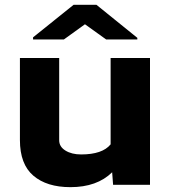

<svg xmlns="http://www.w3.org/2000/svg" viewBox="-20 -770 710 800"><path d="M63 -528.3H226.6V-185.5Q226.6 -158.7 252.7 -142.6Q278.8 -126.5 317.9 -126.5Q406.7 -126.5 440.9 -168.5V-528.3H605V0H451.2L447.3 -52.2Q384.3 9.8 273.4 9.8Q174.8 9.8 118.9 -38.1Q63 -85.9 63 -186.5ZM117.7 -614.3 286.6 -750H381.8L552.2 -612.3V-605.5H422.4L334 -668.9L246.1 -605.5H117.7Z"/></svg>

Font: Bert Sans Black
Style: Regular
Weight: 900
Designer: Christian Robertson, Adam Twardoch, & Cristiano Sobral
Foundry: Google
Version: Version 12.135;January 10, 2020;FontCreator 12.0.0.2547 64-b